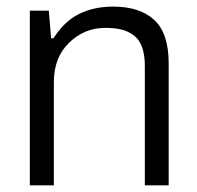

<svg xmlns="http://www.w3.org/2000/svg" viewBox="-20 -558 593 578"><path d="M69.8 0V-525.9H127L133.8 -442.9H141.1Q173.3 -493.7 217.8 -515.9Q262.2 -538.1 320.8 -538.1Q400.9 -538.1 444.3 -498Q487.8 -458 487.8 -367.2V0H416V-359.9Q416 -393.6 407.5 -416.7Q398.9 -439.9 382.1 -452.1Q365.2 -464.4 345 -469.2Q324.7 -474.1 296.9 -474.1Q233.9 -474.1 188 -429.4Q142.1 -384.8 142.1 -311V0Z"/></svg>

Font: Archivo Light
Style: Regular
Weight: 300
Designer: Hector Gatti
Foundry: Omnibus-Type
Version: Version 2.001